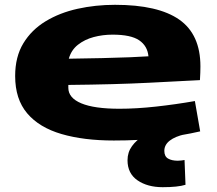

<svg xmlns="http://www.w3.org/2000/svg" viewBox="-20 -574 901 798"><path d="M453 10Q328 10 235.5 -17Q143 -44 93 -103Q43 -162 43 -258Q43 -338 77 -394Q111 -450 169.5 -485.5Q228 -521 302.5 -537.5Q377 -554 458 -554Q637 -554 725 -492.5Q813 -431 813 -298Q813 -288 812.5 -272Q812 -256 811 -241Q736 -237 598 -230Q460 -223 264 -221Q264 -216 264 -209Q264 -167 318 -144.5Q372 -122 476 -122Q547 -122 628.5 -131Q710 -140 790 -154L812 -28Q734 -10 646.5 0Q559 10 453 10ZM266 -330Q338 -331 403.5 -332.5Q469 -334 519.5 -336Q570 -338 597 -340Q593 -383 558.5 -406.5Q524 -430 448 -430Q407 -430 369.5 -420Q332 -410 304 -388Q276 -366 266 -330ZM656 204Q593 204 551.5 175.5Q510 147 510 92Q510 59 528.5 33.5Q547 8 575 -8.5Q603 -25 632 -31L749 -16Q708 -7 685.5 10.5Q663 28 663 53Q663 76 678.5 85Q694 94 719 94Q727 94 734 93Q741 92 747 91L751 194Q719 204 656 204Z"/></svg>

Font: Georama ExtraExtended
Style: Bold
Weight: 700
Width: 8
Designer: Jean-Baptiste Levee
Foundry: Production Type
Version: Version 1.000